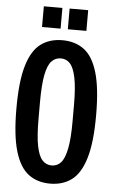

<svg xmlns="http://www.w3.org/2000/svg" viewBox="-60 -926 588 979"><g transform="rotate(5 234.0 -437.0)"><path d="M234 12Q169 12 123.5 -22Q78 -56 54 -136.5Q30 -217 30 -355Q30 -495 54 -575Q78 -655 123.5 -688.5Q169 -722 234 -722Q299 -722 344.5 -688.5Q390 -655 414 -575Q438 -495 438 -355Q438 -217 414 -136.5Q390 -56 344.5 -22Q299 12 234 12ZM234 -81Q262 -81 281 -101.5Q300 -122 310.5 -173Q321 -224 321 -314V-397Q321 -487 310.5 -537.5Q300 -588 281 -608.5Q262 -629 234 -629Q206 -629 186.5 -608.5Q167 -588 157 -537.5Q147 -487 147 -397V-314Q147 -224 157 -173.5Q167 -123 186.5 -102Q206 -81 234 -81ZM124 -780V-886H219V-780ZM256 -780V-886H351V-780Z"/></g></svg>

Font: Special Gothic Condensed Medium
Style: Regular
Weight: 500
Width: 3
Designer: Alistair McCready
Foundry: Monolith
Version: Version 1.000; ttfautohint (v1.8.4.7-5d5b)